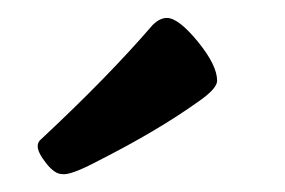

<svg xmlns="http://www.w3.org/2000/svg" viewBox="-20 -756 318 214"><path d="M26 -601Q22 -598 22 -593Q22 -586 31.5 -574Q41 -562 49 -562Q58 -560 90 -577Q155 -610 200 -642Q222 -657 222 -666Q222 -683 201 -709Q179 -736 166 -736Q158 -736 150 -728Q101 -671 26 -601Z"/></svg>

Font: Federant
Style: Regular
Weight: 400
Designer: Olexa M. Volochay, Alexei Vanyashin, Otto Ludwig Naegele
Foundry: Cyreal (www.cyreal.org)
Version: Version 1.011; ttfautohint (v1.4.1)